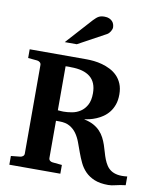

<svg xmlns="http://www.w3.org/2000/svg" viewBox="-100 -1006 904 1099"><g transform="rotate(10 352.0 -456.5)"><path d="M704.1 0Q670.9 3.9 647.2 10Q623.5 16.1 605 16.1Q556.6 16.1 524.4 2.7Q492.2 -10.7 470.9 -32.5Q449.7 -54.2 436.5 -82Q423.3 -109.9 412.8 -138.9Q402.3 -168 392.1 -195.8Q381.8 -223.6 366.2 -245.4Q350.6 -267.1 327.1 -280.5Q303.7 -293.9 267.1 -293.9H247.1V-78.1Q247.1 -68.4 253.4 -62.7Q259.8 -57.1 269 -56.2L324.2 -50.8V0H27.8V-50.8L81.1 -56.2Q89.8 -57.1 96.9 -62.7Q104 -68.4 104 -78.1V-592.8Q104 -602.5 96.9 -608.4Q89.8 -614.3 81.1 -615.2L27.8 -620.1V-670.9H359.9Q378.4 -670.9 401.9 -668.5Q425.3 -666 449.5 -659.4Q473.6 -652.8 496.8 -641.1Q520 -629.4 538.1 -611.1Q556.2 -592.8 567.1 -566.7Q578.1 -540.5 578.1 -504.9Q578.1 -471.2 569.1 -445.8Q560.1 -420.4 545.2 -401.6Q530.3 -382.8 511.5 -369.9Q492.7 -356.9 473.1 -348.9Q453.6 -340.8 435.5 -336.4Q417.5 -332 403.8 -330.1Q436.5 -323.7 459.5 -311.3Q482.4 -298.8 498 -282.2Q513.7 -265.6 523.7 -246.1Q533.7 -226.6 540.8 -205.8Q547.9 -185.1 553.5 -164.6Q559.1 -144 566.4 -125.5Q573.7 -106.9 583.7 -91.6Q593.8 -76.2 609.4 -65.7Q625 -55.2 647.9 -51Q670.9 -46.9 704.1 -50.8ZM428.2 -485.8Q428.2 -549.3 390.1 -580.1Q352.1 -610.8 278.8 -610.8Q274.9 -611.3 269.5 -611.3H259.3Q253.4 -611.3 247.1 -610.8V-355Q259.8 -354 267.8 -353.5Q275.9 -353 279.8 -353Q303.2 -353 329.3 -357.7Q355.5 -362.3 377.4 -376.7Q399.4 -391.1 413.8 -417.2Q428.2 -443.4 428.2 -485.8ZM476.1 -876.5Q476.1 -871.6 473.9 -865.5Q471.7 -859.4 468.3 -853.5Q464.8 -847.7 460 -842.5Q455.1 -837.4 450.2 -834.5L288.1 -746.1H218.3L355 -897.5Q363.8 -906.7 370.8 -912.8Q377.9 -918.9 385 -922.6Q392.1 -926.3 399.9 -927.7Q407.7 -929.2 418 -929.2Q434.1 -929.2 445.1 -924.3Q456.1 -919.4 463.1 -911.9Q470.2 -904.3 473.1 -894.8Q476.1 -885.3 476.1 -876.5Z"/></g></svg>

Font: Charis SIL APac
Style: Bold
Weight: 700
Foundry: SIL International
Version: Version 5.000